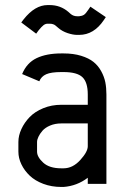

<svg xmlns="http://www.w3.org/2000/svg" viewBox="-20 -722 490 754"><path d="M72.8 -646Q117.2 -702.1 167 -702.1H174.8Q217.3 -702.1 248.5 -675.3L257.8 -667Q268.6 -658.2 282.7 -658.2H291Q302.2 -659.2 309.6 -663.8Q316.9 -668.5 327.1 -684.1L335 -695.8L395.5 -654.8L387.7 -643.1Q348.6 -585 291 -585H282.7Q266.6 -585 245.4 -592Q224.1 -599.1 209 -612.3L198.7 -621.1Q189.9 -628.9 174.8 -628.9H167Q158.7 -628.9 151.1 -623.3Q143.6 -617.7 131.3 -602.5L122.1 -589.8L63.5 -633.8ZM220.7 -237.3Q196.3 -237.3 176.8 -229Q157.2 -220.7 146.7 -208.5Q136.2 -196.3 130.9 -184.8Q125.5 -173.3 125.5 -164.6V-126.5Q125.5 -105.5 149.7 -83.3Q173.8 -61 220.7 -61H229.5Q265.6 -61 295.2 -93.5Q324.7 -126 324.7 -147.5V-237.3ZM220.7 -512.2H229.5Q268.6 -512.2 298.6 -502.9Q328.6 -493.7 347.2 -478.8Q365.7 -463.9 377.4 -442.4Q389.2 -420.9 393.6 -398.9Q397.9 -377 397.9 -351.1V0H324.7V-23.9Q282.2 8.3 229.5 12.2H220.7Q182.6 12.2 150.1 0Q117.7 -12.2 96.7 -32.2Q75.7 -52.2 64 -76.7Q52.2 -101.1 52.2 -126.5V-164.6Q52.2 -189.5 64 -215.1Q75.7 -240.7 96.4 -262.2Q117.2 -283.7 149.9 -297.1Q182.6 -310.5 220.7 -310.5H324.7V-351.1Q324.7 -398.9 303.7 -418.9Q282.7 -439 229.5 -439H220.7Q180.7 -439 161.4 -430.4Q142.1 -421.9 134.3 -402.8L66.9 -431.2Q85 -475.1 123.8 -493.7Q162.6 -512.2 220.7 -512.2Z"/></svg>

Font: Anka/Coder Narrow
Style: Regular
Weight: 400
Width: 3
Monospace: yes
Version: Version 001.100